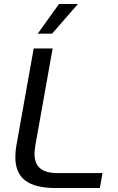

<svg xmlns="http://www.w3.org/2000/svg" viewBox="-20 -943 593 963"><path d="M57 -154Q57 -186 62 -212L149 -700H244L157 -212Q153 -182 153 -172Q153 -123 181 -99Q209 -75 268 -75H494L481 0H259Q155 0 106 -38Q57 -76 57 -154ZM276 -923H371L241 -774H169Z"/></svg>

Font: KoHo Medium
Style: Italic
Weight: 500
Italic angle: -10°
Designer: Cadson Demak & Katatrad Team
Foundry: Cadson Demak Co.,Ltd.
Version: Version 1.000